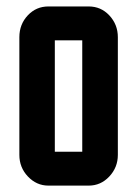

<svg xmlns="http://www.w3.org/2000/svg" viewBox="-20 -645 425 595"><path d="M345.2 -529.8V-165Q345.2 -126 318.4 -97.7Q292 -69.8 254.9 -69.8H129.9Q93.3 -69.8 66.4 -98.1Q40 -126 40 -165V-529.8Q40 -569.8 66.4 -597.7Q92.3 -625 129.9 -625H254.9Q292.5 -625 318.4 -597.7Q345.2 -569.3 345.2 -529.8ZM234.9 -174.8V-520H149.9V-174.8Z"/></svg>

Font: Horta
Style: Regular
Weight: 600
Width: 3
Version: Version 0.11